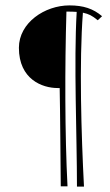

<svg xmlns="http://www.w3.org/2000/svg" viewBox="-20 -676 407 711"><path d="M291 15C281 -177 273 -445 287 -629C309 -624 320 -619 342 -601L358 -616C325 -644 289 -656 237 -656C146 -656 50 -592 50 -499C50 -382 137 -350 193 -350H201C203 -256 204 -79 205 14H230C220 -178 220 -432 226 -633C239 -633 252 -633 264 -632C253 -445 265 -172 265 15Z"/></svg>

Font: Clicker Script
Style: Regular
Weight: 400
Designer: Astigmatic (AOETI)
Foundry: Astigmatic (AOETI)
Version: Version 1.000